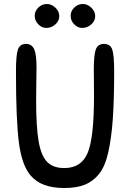

<svg xmlns="http://www.w3.org/2000/svg" viewBox="-20 -925 652 962"><path d="M301 17Q187 17 134 -45Q91 -94 75.5 -204.5Q60 -315 60 -568Q60 -650 70 -677.5Q80 -705 110 -705Q139 -705 151 -679Q163 -653 163 -589Q163 -562 162 -515.5Q161 -469 161 -426Q161 -289 173.5 -217Q186 -145 216 -114Q246 -83 302 -83Q388 -83 419.5 -159.5Q451 -236 451 -442Q451 -475 450.5 -519Q450 -563 450 -577Q450 -652 460.5 -678.5Q471 -705 501 -705Q532 -705 542 -678Q552 -651 552 -568Q552 -422 545 -326Q538 -230 522 -160Q506 -90 476 -53Q446 -16 405 0.5Q364 17 301 17ZM215 -905Q238 -905 257.5 -886.5Q277 -868 277 -844Q277 -820 257 -802.5Q237 -785 212 -785Q190 -785 172 -803Q154 -821 154 -846Q154 -870 172.5 -887.5Q191 -905 215 -905ZM395 -905Q418 -905 437.5 -886.5Q457 -868 457 -844Q457 -820 437 -802.5Q417 -785 392 -785Q370 -785 352 -803Q334 -821 334 -846Q334 -870 352.5 -887.5Q371 -905 395 -905Z"/></svg>

Font: Sniglet
Style: Regular
Weight: 400
Designer: Haley Fiege
Foundry: Haley Fiege, Pablo Impallari, Brenda Gallo
Version: Version 2.000